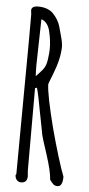

<svg xmlns="http://www.w3.org/2000/svg" viewBox="-55 -792 385 833"><g transform="rotate(5 138.0 -375.5)"><path d="M49.8 -615.7C48.8 -420.4 46.9 -223.1 45.9 -27.8L43 -22.9C43 -5.9 54.2 6.8 68.8 6.8C87.4 6.8 96.2 -3.4 96.2 -22.5L94.2 -47.4V-405.8C98.6 -406.7 99.6 -407.7 102.1 -408.7C102.5 -407.7 102.5 -408.2 102.5 -408.2C109.4 -383.8 115.7 -351.6 124 -305.7L125.5 -298.3C133.3 -255.9 139.2 -227.1 142.1 -212.9L141.6 -213.4C144.5 -199.2 153.8 -168.9 169.4 -122.1C183.6 -78.1 192.4 -42.5 194.3 -15.6L203.6 -3.4V-3.9C210 5.4 218.3 9.3 228 9.3C242.7 9.3 250.5 -4.9 250.5 -33.7C234.9 -73.7 210.9 -151.4 187.5 -238.8C164.1 -330.6 149.9 -398.4 149.9 -428.7C149.9 -430.2 155.8 -444.8 167 -473.6C185.5 -520.5 194.8 -561 194.8 -595.2C194.8 -606.9 191.9 -622.6 186 -643.1L175.3 -682.1C170.4 -699.7 159.2 -719.2 144.5 -734.4H145C129.4 -751 106.4 -759.8 77.1 -759.8C58.1 -759.8 47.9 -753.4 47.9 -740.7L49.8 -723.1ZM132.8 -660.6C140.1 -631.3 143.1 -605.5 143.1 -581.1C143.1 -570.3 141.6 -555.7 139.2 -537.1C136.7 -519 132.8 -507.3 128.4 -500C124.5 -492.7 116.7 -482.9 104.5 -470.2L92.8 -458C91.8 -470.2 91.3 -485.8 91.3 -506.3L95.7 -706.1C113.8 -700.7 127 -683.1 132.8 -660.6Z"/></g></svg>

Font: Amatic Mod Bold ONEptTWO
Style: Bold
Weight: 700
Designer: David Occhino Design
Foundry: David Occhino Design
Version: Version 1.2